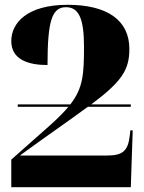

<svg xmlns="http://www.w3.org/2000/svg" viewBox="-20 -780 602 800"><path d="M27 0H525L533 -237H523L521 -217C514 -152 492 -132 427 -132H63L96 -156C177 -215 263 -274 346 -335H525V-345H360C489 -441 519 -490 519 -576C519 -697 425 -760 262 -760C91 -760 27 -683 27 -609C27 -531 99 -509 178 -509C178 -692 196 -750 255 -750C309 -750 330 -701 330 -586C330 -470 326 -413 273 -345H54V-335H265C245 -311 219 -285 184 -254L27 -115Z"/></svg>

Font: Noto Serif Display Black
Style: Regular
Weight: 900
Designer: Monotype Design Team
Foundry: Monotype Imaging Inc.
Version: Version 2.009